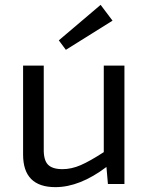

<svg xmlns="http://www.w3.org/2000/svg" viewBox="-20 -757 610 790"><path d="M251 -552 222 -591 394 -737 443 -672ZM492 -487V0H424L418 -70Q308 13 208 13Q75 13 75 -121V-487H160V-145Q159 -99 177 -80Q195 -61 237 -61Q274 -61 312 -77.5Q350 -94 407 -131V-487Z"/></svg>

Font: Exo 2.0
Style: Regular
Weight: 400
Designer: Natanael Gama
Version: Version 1.001;PS 001.001;hotconv 1.0.70;makeotf.lib2.5.58329